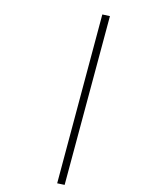

<svg xmlns="http://www.w3.org/2000/svg" viewBox="-238 -800 850 1059"><g transform="rotate(30 186.5 -271.0)"><path d="M333 201 83 -730 124 -743 373 188Z"/></g></svg>

Font: Piazzolla 8pt ExtraLight
Style: Italic
Weight: 250
Italic angle: -11.3°
Designer: Juan Pablo del Peral
Foundry: Huerta Tipografica
Version: Version 2.001